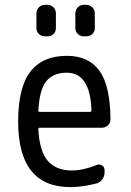

<svg xmlns="http://www.w3.org/2000/svg" viewBox="-20 -760 540 790"><path d="M254.9 -460.9Q199.2 -460.9 170.9 -426.3Q142.6 -391.6 137.7 -305.7Q137.7 -299.8 142.6 -299.8H350.6Q355.5 -299.8 356.4 -304.7Q351.6 -460.9 254.9 -460.9ZM269.5 9.8Q54.7 9.8 54.7 -259.8Q54.7 -400.4 105 -465.3Q155.3 -530.3 254.9 -530.3Q344.7 -530.3 389.2 -468.8Q433.6 -407.2 434.6 -268.6Q434.6 -253.9 423.8 -244.1Q413.1 -234.4 398.4 -234.4H142.6Q137.7 -234.4 137.7 -227.5Q142.6 -137.7 176.8 -98.1Q210.9 -58.6 275.4 -58.6Q322.3 -58.6 377.9 -81.1Q388.7 -85.9 399.4 -79.6Q410.2 -73.2 410.2 -59.6V-49.8Q410.2 -34.2 400.4 -21.5Q390.6 -8.8 376 -4.9Q318.4 9.8 269.5 9.8ZM325.2 -740.2H335Q349.6 -740.2 359.9 -730Q370.1 -719.7 370.1 -705.1V-644.5Q370.1 -629.9 359.9 -620.1Q349.6 -610.4 335 -610.4H325.2Q310.5 -610.4 300.3 -620.1Q290 -629.9 290 -644.5V-705.1Q290 -719.7 300.3 -730Q310.5 -740.2 325.2 -740.2ZM165 -740.2H174.8Q189.5 -740.2 199.7 -730Q210 -719.7 210 -705.1V-644.5Q210 -629.9 200.2 -620.1Q190.4 -610.4 174.8 -610.4H165Q150.4 -610.4 140.1 -620.1Q129.9 -629.9 129.9 -644.5V-705.1Q129.9 -719.7 140.1 -730Q150.4 -740.2 165 -740.2Z"/></svg>

Font: Rounded-L Mgen+ 2m regular
Style: Regular
Weight: 400
Designer: [Source Han Sans]
Ryoko NISHIZUKA  (kana & ideographs); Paul D. Hunt (Latin, Greek & Cyrillic); Wenlong ZHANG  (bopomofo
Version: Version 1.059.20150602